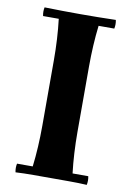

<svg xmlns="http://www.w3.org/2000/svg" viewBox="-81 -754 553 807"><g transform="rotate(10 195.0 -350.0)"><path d="M43 2Q39 -17 43 -35H110Q115 -76 117.5 -120.5Q120 -165 120 -210V-490Q120 -535 117.5 -579.5Q115 -624 110 -665H43Q39 -684 43 -702Q78 -701 119.5 -700.5Q161 -700 195 -700Q230 -700 271.5 -700.5Q313 -701 347 -702Q351 -684 347 -665H280Q275 -624 272.5 -579.5Q270 -535 270 -490V-210Q270 -165 272.5 -120.5Q275 -76 280 -35H347Q351 -17 347 2Q313 0 271.5 0Q230 0 195 0Q161 0 119.5 0Q78 0 43 2Z"/></g></svg>

Font: Poltawski Nowy
Style: Bold
Weight: 700
Designer: Adam Pótawski, Mateusz Machalski, Borys Kosmynka, Ania Wieluska
Foundry: Capitalics.wtf
Version: Version 1.001;gftools[0.9.25]